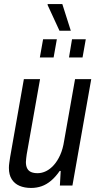

<svg xmlns="http://www.w3.org/2000/svg" viewBox="-20 -917 481 949"><path d="M134 12Q101 12 76.5 1.5Q52 -9 38 -31Q24 -53 24 -87Q24 -99 26 -112.5Q28 -126 30 -140L98 -526H178L112 -154Q111 -144 109.5 -134.5Q108 -125 108 -116Q108 -97 114.5 -84.5Q121 -72 134 -66.5Q147 -61 166 -61Q187 -61 207.5 -71Q228 -81 246 -101Q264 -121 277.5 -151Q291 -181 297 -221L351 -526H431L338 0H276L280 -72H275Q255 -43 232.5 -24Q210 -5 185.5 3.5Q161 12 134 12ZM177 -633 193 -723H261L245 -633ZM321 -633 336 -723H404L388 -633ZM274 -765 215 -893 216 -897H288L330 -765Z"/></svg>

Font: Archivo Condensed
Style: Italic
Weight: 400
Width: 3
Italic angle: -10°
Designer: Hector Gatti
Foundry: Omnibus-Type
Version: Version 2.001